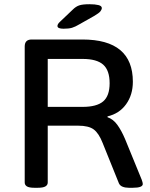

<svg xmlns="http://www.w3.org/2000/svg" viewBox="-20 -887 711 909"><path d="M143 2Q118 2 107.5 -4.5Q97 -11 97 -23V-667Q97 -700 130 -700H370Q609 -700 609 -500Q609 -438 577 -393.5Q545 -349 489 -336V-332Q516 -323 535.5 -296Q555 -269 572 -229L651 -36Q656 -22 656 -16Q656 2 609 2H590Q573 2 560.5 -3Q548 -8 543 -19L466 -210Q448 -256 424 -274Q400 -292 350 -292H206V-23Q206 -11 195 -4.5Q184 2 159 2ZM206 -381H371Q438 -381 468.5 -407Q499 -433 499 -493Q499 -554 468.5 -581Q438 -608 371 -608H206ZM281 -751Q252 -751 252 -764Q252 -773 264 -784L325 -842Q339 -856 355 -861.5Q371 -867 404 -867Q430 -867 446 -863Q462 -859 462 -849Q462 -842 455.5 -833.5Q449 -825 425 -811L356 -772Q336 -760 321 -755.5Q306 -751 281 -751Z"/></svg>

Font: Asap Semi Expanded Medium
Style: Regular
Weight: 500
Width: 6
Designer: Pablo Cosgaya
Foundry: Omnibus-Type
Version: Version 3.001; ttfautohint (v1.8.4.7-5d5b)